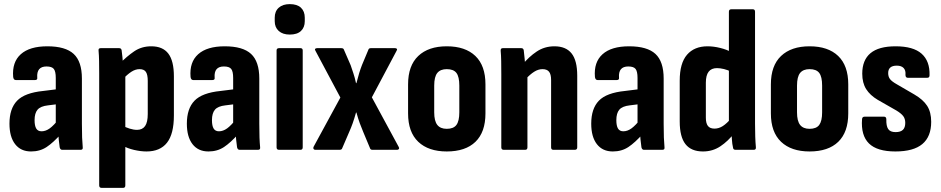

<svg xmlns="http://www.w3.org/2000/svg" viewBox="-20 -728 4572 933"><path d="M282 0Q273 0 270 -12Q268 -25 265.5 -49.5Q263 -74 262 -95L251 -120V-349Q251 -381 241.5 -393Q232 -405 206 -405Q157 -405 161 -351Q163 -339 150 -339H57Q46 -339 44 -354Q38 -426 81 -464.5Q124 -503 210 -503Q298 -503 338 -466Q378 -429 378 -346V-127Q378 -87 379 -60Q380 -33 382 -13Q384 0 372 0ZM131 8Q81 8 53.5 -27.5Q26 -63 26 -127Q26 -200 63 -238.5Q100 -277 190 -286L262 -295L261 -222L213 -216Q177 -212 162.5 -195Q148 -178 148 -144Q148 -117 156 -103.5Q164 -90 182 -90Q202 -90 221.5 -104Q241 -118 268 -152L277 -78Q239 -35 206.5 -13.5Q174 8 131 8Z M692 8Q664 8 631.5 0.5Q599 -7 575 -21L574 -118Q591 -109 610 -103Q629 -97 646 -97Q672 -97 685 -115.5Q698 -134 698 -174V-335Q698 -365 689 -378.5Q680 -392 658 -392Q638 -392 618 -379Q598 -366 576 -342L561 -418Q596 -454 632 -478.5Q668 -503 715 -503Q771 -503 798 -467.5Q825 -432 825 -357V-167Q825 -77 791.5 -34.5Q758 8 692 8ZM474 185Q462 185 462 173V-371Q462 -403 461.5 -431Q461 -459 459 -481Q457 -494 469 -494H559Q569 -494 571 -484Q573 -471 575 -449.5Q577 -428 578 -410L589 -367V173Q589 185 578 185Z M1144 0Q1135 0 1132 -12Q1130 -25 1127.5 -49.5Q1125 -74 1124 -95L1113 -120V-349Q1113 -381 1103.5 -393Q1094 -405 1068 -405Q1019 -405 1023 -351Q1025 -339 1012 -339H919Q908 -339 906 -354Q900 -426 943 -464.5Q986 -503 1072 -503Q1160 -503 1200 -466Q1240 -429 1240 -346V-127Q1240 -87 1241 -60Q1242 -33 1244 -13Q1246 0 1234 0ZM993 8Q943 8 915.5 -27.5Q888 -63 888 -127Q888 -200 925 -238.5Q962 -277 1052 -286L1124 -295L1123 -222L1075 -216Q1039 -212 1024.5 -195Q1010 -178 1010 -144Q1010 -117 1018 -103.5Q1026 -90 1044 -90Q1064 -90 1083.5 -104Q1103 -118 1130 -152L1139 -78Q1101 -35 1068.5 -13.5Q1036 8 993 8Z M1336 0Q1324 0 1324 -12V-483Q1324 -494 1336 -494H1440Q1451 -494 1451 -483V-12Q1451 0 1440 0ZM1388 -560Q1354 -560 1334.5 -577.5Q1315 -595 1315 -625V-642Q1315 -673 1334.5 -690.5Q1354 -708 1388 -708Q1424 -708 1442.5 -690.5Q1461 -673 1461 -642V-625Q1461 -595 1442.5 -577.5Q1424 -560 1388 -560Z M1512 0Q1506 0 1503.5 -4.5Q1501 -9 1504 -15L1634 -254L1513 -481Q1509 -487 1511.5 -490.5Q1514 -494 1521 -494H1638Q1649 -494 1651 -487L1684 -411Q1690 -393 1697 -372.5Q1704 -352 1710 -324H1712Q1719 -352 1725.5 -373Q1732 -394 1739 -412L1770 -486Q1772 -494 1782 -494H1900Q1906 -494 1908.5 -490.5Q1911 -487 1907 -481L1787 -255L1917 -15Q1921 -9 1918.5 -4.5Q1916 0 1910 0H1790Q1780 0 1778 -8L1745 -87Q1736 -108 1728 -130Q1720 -152 1712 -181H1710Q1702 -152 1694 -129.5Q1686 -107 1677 -87L1643 -8Q1641 0 1630 0Z M2151 8Q2062 8 2012.5 -39Q1963 -86 1963 -177V-318Q1963 -409 2012.5 -456Q2062 -503 2151 -503Q2241 -503 2290 -456Q2339 -409 2339 -318V-177Q2339 -86 2290.5 -39Q2242 8 2151 8ZM2151 -102Q2184 -102 2198 -121Q2212 -140 2212 -182V-312Q2212 -355 2198 -373.5Q2184 -392 2151 -392Q2120 -392 2105 -373.5Q2090 -355 2090 -312V-182Q2090 -140 2105 -121Q2120 -102 2151 -102Z M2669 0Q2658 0 2658 -12V-339Q2658 -367 2648 -379.5Q2638 -392 2616 -392Q2596 -392 2576 -379.5Q2556 -367 2534 -343L2519 -414Q2550 -452 2588 -477.5Q2626 -503 2674 -503Q2730 -503 2757.5 -468.5Q2785 -434 2785 -360V-12Q2785 0 2773 0ZM2428 0Q2416 0 2416 -12V-367Q2416 -401 2415.5 -430.5Q2415 -460 2413 -481Q2412 -494 2423 -494H2513Q2523 -494 2525 -484Q2527 -468 2529.5 -442Q2532 -416 2533 -398L2543 -364V-12Q2543 0 2532 0Z M3109 0Q3100 0 3097 -12Q3095 -25 3092.5 -49.5Q3090 -74 3089 -95L3078 -120V-349Q3078 -381 3068.5 -393Q3059 -405 3033 -405Q2984 -405 2988 -351Q2990 -339 2977 -339H2884Q2873 -339 2871 -354Q2865 -426 2908 -464.5Q2951 -503 3037 -503Q3125 -503 3165 -466Q3205 -429 3205 -346V-127Q3205 -87 3206 -60Q3207 -33 3209 -13Q3211 0 3199 0ZM2958 8Q2908 8 2880.5 -27.5Q2853 -63 2853 -127Q2853 -200 2890 -238.5Q2927 -277 3017 -286L3089 -295L3088 -222L3040 -216Q3004 -212 2989.5 -195Q2975 -178 2975 -144Q2975 -117 2983 -103.5Q2991 -90 3009 -90Q3029 -90 3048.5 -104Q3068 -118 3095 -152L3104 -78Q3066 -35 3033.5 -13.5Q3001 8 2958 8Z M3396 8Q3339 8 3311 -27.5Q3283 -63 3283 -138V-336Q3283 -421 3318.5 -462Q3354 -503 3418 -503Q3448 -503 3480 -495Q3512 -487 3535 -474L3536 -378Q3517 -388 3498 -392.5Q3479 -397 3464 -397Q3437 -397 3423.5 -379.5Q3410 -362 3410 -326V-156Q3410 -129 3420 -116Q3430 -103 3452 -103Q3473 -103 3492.5 -115.5Q3512 -128 3534 -154L3548 -81Q3518 -42 3480.5 -17Q3443 8 3396 8ZM3554 0Q3543 0 3542 -11Q3538 -27 3536.5 -51.5Q3535 -76 3534 -94L3522 -126V-671Q3522 -683 3534 -683H3638Q3649 -683 3649 -671V-126Q3649 -93 3650 -64Q3651 -35 3653 -14Q3655 0 3643 0Z M3914 8Q3825 8 3775.5 -39Q3726 -86 3726 -177V-318Q3726 -409 3775.5 -456Q3825 -503 3914 -503Q4004 -503 4053 -456Q4102 -409 4102 -318V-177Q4102 -86 4053.5 -39Q4005 8 3914 8ZM3914 -102Q3947 -102 3961 -121Q3975 -140 3975 -182V-312Q3975 -355 3961 -373.5Q3947 -392 3914 -392Q3883 -392 3868 -373.5Q3853 -355 3853 -312V-182Q3853 -140 3868 -121Q3883 -102 3914 -102Z M4331 8Q4242 8 4202.5 -31Q4163 -70 4169 -149Q4170 -161 4181 -161H4276Q4287 -161 4287 -148Q4286 -116 4296 -101Q4306 -86 4332 -86Q4356 -86 4367.5 -97Q4379 -108 4379 -131Q4379 -151 4369 -164Q4359 -177 4336 -191L4245 -243Q4208 -265 4189 -295Q4170 -325 4170 -370Q4170 -436 4210 -469.5Q4250 -503 4332 -503Q4418 -503 4458.5 -467Q4499 -431 4497 -362Q4497 -350 4486 -350H4391Q4386 -350 4383 -353.5Q4380 -357 4380 -364Q4382 -386 4371 -397.5Q4360 -409 4338 -409Q4317 -409 4306.5 -400Q4296 -391 4296 -373Q4296 -355 4305 -343.5Q4314 -332 4337 -319L4423 -269Q4466 -244 4485.5 -213.5Q4505 -183 4505 -136Q4505 -64 4462 -28Q4419 8 4331 8Z"/></svg>

Font: Sofia Sans Condensed ExtraBold
Style: Regular
Weight: 800
Designer: Botio Nikoltchev, Ani Petrova
Foundry: lettersoup
Version: Version 4.101